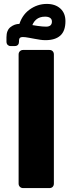

<svg xmlns="http://www.w3.org/2000/svg" viewBox="-20 -955 370 980"><path d="M33 -720Q25 -720 19 -726Q13 -732 13 -743V-765Q13 -801 34 -817Q55 -833 79 -833Q89 -833 101 -832.5Q113 -832 126 -830L170 -823Q184 -821 195 -820Q206 -819 215 -819Q245 -819 245 -845Q245 -857 236 -863.5Q227 -870 210 -870Q182 -870 164.5 -855Q147 -840 140 -811L75 -819Q89 -875 129.5 -905Q170 -935 219 -935Q262 -935 288 -911.5Q314 -888 314 -847Q314 -797 288 -773.5Q262 -750 212 -750Q199 -750 185.5 -752Q172 -754 156 -757L129 -762Q120 -764 110.5 -765Q101 -766 96 -766Q77 -766 77 -748V-742Q77 -732 71.5 -726Q66 -720 56 -720ZM98 5Q88 5 81.5 -1.5Q75 -8 75 -18V-677Q75 -687 81.5 -693.5Q88 -700 98 -700H232Q243 -700 249 -693.5Q255 -687 255 -677V-18Q255 -8 249 -1.5Q243 5 232 5Z"/></svg>

Font: Rubik Black
Style: Italic
Weight: 900
Italic angle: -12°
Designer: Hubert and Fischer
Foundry: Hubert and Fischer
Version: Version 2.300;gftools[0.9.30]